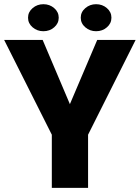

<svg xmlns="http://www.w3.org/2000/svg" viewBox="-22 -903 672 923"><path d="M183.1 -710.9 314 -402.3 445.3 -710.9H629.9L401.4 -255.4V0H227.1V-255.4L-2 -710.9ZM112.8 -817.9Q112.8 -845.2 134.8 -864Q156.7 -882.8 186.5 -882.8Q216.8 -882.8 238.5 -864Q260.3 -845.2 260.3 -817.9Q260.3 -790.5 238.5 -771.7Q216.8 -752.9 186.5 -752.9Q156.7 -752.9 134.8 -771.7Q112.8 -790.5 112.8 -817.9ZM366.2 -817.9Q366.2 -845.2 388.2 -864Q410.2 -882.8 439.9 -882.8Q470.2 -882.8 491.9 -864Q513.7 -845.2 513.7 -817.9Q513.7 -790.5 491.9 -771.7Q470.2 -752.9 439.9 -752.9Q410.2 -752.9 388.2 -771.7Q366.2 -790.5 366.2 -817.9Z"/></svg>

Font: Vazirmatn RD Black
Style: Regular
Weight: 900
Designer: Saber Rastikerdar
Foundry: Saber Rastikerdar
Version: Version 32.102